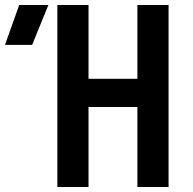

<svg xmlns="http://www.w3.org/2000/svg" viewBox="-153 -750 773 770"><path d="M-133 -570 -76 -730H41L-24 -570ZM77 0V-730H202V-434H398V-730H523V0H398V-321H202V0Z"/></svg>

Font: JetBrains Mono NL
Style: Bold
Weight: 700
Monospace: yes
Designer: Philipp Nurullin, Konstantin Bulenkov
Foundry: JetBrains
Version: Version 2.305; ttfautohint (v1.8.4.7-5d5b)